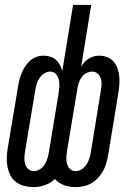

<svg xmlns="http://www.w3.org/2000/svg" viewBox="-20 -755 540 783"><path d="M117 8Q98 8 80 3.5Q62 -1 47 -11.5Q32 -22 23.5 -38Q15 -54 11 -72Q7 -90 7.5 -109.5Q8 -129 11 -148L53 -398Q55 -413 58.5 -427Q62 -441 67.5 -455Q73 -469 81.5 -482.5Q90 -496 101.5 -506.5Q113 -517 127.5 -522.5Q142 -528 156 -528Q171 -528 184.5 -524Q198 -520 208 -511Q218 -502 224.5 -490Q231 -478 234 -465L278 -735H352L311 -483Q316 -492 324 -501Q332 -510 342 -516Q352 -522 363 -525Q374 -528 384 -528Q402 -528 418 -521.5Q434 -515 444 -503Q454 -491 459.5 -475Q465 -459 466.5 -442Q468 -425 466.5 -407.5Q465 -390 462 -372L421 -122Q418 -106 413.5 -89.5Q409 -73 400.5 -58Q392 -43 380 -30Q368 -17 353 -8Q338 1 321 4.5Q304 8 288 8Q263 8 241 0Q219 -8 204 -25Q186 -8 163 0Q140 8 117 8ZM288 -57Q301 -57 313 -64.5Q325 -72 332.5 -83.5Q340 -95 344 -107.5Q348 -120 350 -132L391 -383Q393 -396 394 -409Q395 -422 391.5 -434Q388 -446 378.5 -454.5Q369 -463 355 -463Q344 -463 332.5 -457Q321 -451 313.5 -441Q306 -431 302 -419.5Q298 -408 296 -396L253 -137Q251 -124 250.5 -111Q250 -98 253.5 -86Q257 -74 266 -65.5Q275 -57 288 -57ZM118 -57Q130 -57 142.5 -64.5Q155 -72 162 -83.5Q169 -95 173 -107.5Q177 -120 179 -132L219 -374Q221 -388 222 -402Q223 -416 220 -429.5Q217 -443 208 -453Q199 -463 185 -463Q172 -463 160.5 -455.5Q149 -448 141 -436.5Q133 -425 129.5 -412.5Q126 -400 124 -388L82 -137Q80 -124 79.5 -111Q79 -98 82.5 -86Q86 -74 95 -65.5Q104 -57 118 -57Z"/></svg>

Font: Iosevka Fixed
Style: Italic
Weight: 400
Italic angle: -9°
Monospace: yes
Designer: Belleve Invis
Foundry: Belleve Invis
Version: Version 33.2.4